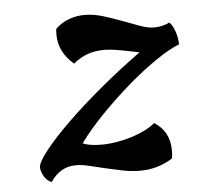

<svg xmlns="http://www.w3.org/2000/svg" viewBox="-43 -512 604 589"><g transform="rotate(-5 259.5 -218.0)"><path d="M61 -14Q61 -30 89 -65.5Q117 -101 163.5 -146.5Q210 -192 270.5 -242.5Q331 -293 396 -340Q354 -349 329.5 -353Q305 -357 290 -357Q261 -357 238 -349Q215 -341 193 -323Q147 -363 147 -415Q147 -431 148 -434Q165 -451 188.5 -460Q212 -469 238 -469Q266 -469 295 -460Q324 -451 352 -440.5Q380 -430 404.5 -421Q429 -412 448 -412Q459 -412 472.5 -415Q486 -418 495 -423Q504 -416 511.5 -395Q519 -374 519 -354Q488 -342 444.5 -312Q401 -282 356 -243Q311 -204 268.5 -160Q226 -116 198 -77Q219 -68 255 -68Q278 -68 302 -72Q326 -76 348.5 -83Q371 -90 390 -99.5Q409 -109 422 -120Q469 -90 469 -32Q469 -24 468.5 -19Q468 -14 467 -7Q421 22 367 22Q340 22 313 16.5Q286 11 260.5 5Q235 -1 212.5 -6.5Q190 -12 171 -12Q123 -12 93 33Q80 28 71.5 15Q63 2 61 -14Z"/></g></svg>

Font: Kaushan Script
Style: Regular
Weight: 400
Designer: Pablo Impallari
Foundry: Pablo Impallari
Version: Version 1.002